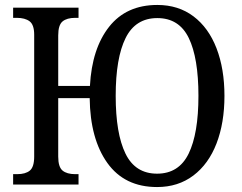

<svg xmlns="http://www.w3.org/2000/svg" viewBox="-20 -745 977 775"><path d="M342 -349H215V-113Q215 -71 232.5 -56.5Q250 -42 284 -42H297V0H33V-42H49Q83 -42 100.5 -56.5Q118 -71 118 -113V-605Q118 -645 99.5 -659Q81 -673 47 -673H33V-714H297V-673H284Q250 -673 232.5 -658.5Q215 -644 215 -602V-398H343Q351 -549 420.5 -637Q490 -725 615 -725Q700 -725 761 -679Q822 -633 854 -550Q886 -467 886 -358Q886 -249 854 -166Q822 -83 760.5 -36.5Q699 10 614 10Q483 10 413.5 -87Q344 -184 342 -349ZM781 -358Q781 -511 742 -591.5Q703 -672 615 -672Q527 -672 487 -591.5Q447 -511 447 -358Q447 -206 486.5 -125Q526 -44 614 -44Q702 -44 741.5 -125Q781 -206 781 -358Z"/></svg>

Font: Noto Serif Narrow
Style: Regular
Weight: 400
Width: 4
Designer: Monotype Design Team
Foundry: Monotype Imaging Inc.
Version: Version 1.001